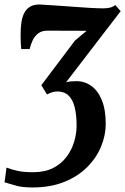

<svg xmlns="http://www.w3.org/2000/svg" viewBox="-31 -589 557 854"><path d="M113.2 244.8Q67.7 244.8 39.7 236.6Q11.7 228.3 -10.8 221.8L-2 156.4Q23 165.9 49.4 171.5Q75.8 177 116.3 177Q168.7 177 205.5 158.1Q242.3 139.1 265.3 108.2Q288.3 77.3 299 40.8Q309.7 4.4 309.7 -30.2Q309.7 -78.5 301 -112.5Q292.4 -146.5 273.6 -164.3Q254.8 -182.2 223.9 -182.2Q212.9 -182.2 201.3 -178.7Q189.8 -175.2 178.1 -168.9L152.8 -210L302.2 -408.3L354.3 -452Q332.6 -452.1 310.9 -452.2Q289.1 -452.3 267.6 -452.3Q246 -452.4 224.3 -452.5Q202.5 -452.6 180.8 -452.7Q154.8 -452.7 138.9 -440.5Q123 -428.2 114.1 -409.2Q105.3 -390.2 100.8 -370.7H63.6Q63.1 -376.2 62.5 -383.3Q61.9 -390.5 61.4 -398.8Q60.9 -407.2 60.8 -416.8Q60.7 -426.4 60.7 -437.4Q60.7 -463 63.9 -486.8Q67.1 -510.6 75.8 -529.1Q84.6 -547.5 101.3 -558.3Q118 -569.1 145 -569.1Q180.5 -567.1 220 -564.3Q259.6 -561.5 298.2 -558.7Q336.9 -555.8 370.7 -553.9Q404.5 -551.9 428.5 -551.9Q446 -551.9 459 -555.3Q472.1 -558.7 481.6 -566.7L505.8 -539.4L262.8 -222.9Q271 -225.6 282.9 -226.8Q294.8 -228 309.1 -228Q345.8 -228 375.3 -206.7Q404.8 -185.5 422 -143.3Q439.3 -101.1 439.3 -38.1Q439.3 12.8 418.5 63Q397.7 113.3 356.7 154.4Q315.8 195.4 254.8 220.1Q193.7 244.8 113.2 244.8Z"/></svg>

Font: Merriweather 7pt Light
Style: Italic
Weight: 300
Italic angle: -7.8°
Designer: Eben Sorkin
Foundry: Eben Sorkin
Version: Version 2.200;gftools[0.9.31]